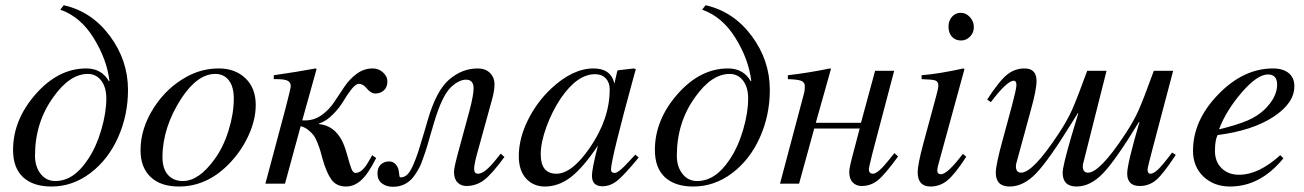

<svg xmlns="http://www.w3.org/2000/svg" viewBox="-20 -703 4993 735"><path d="M211 -666 224 -683Q331 -659 400.5 -565.5Q470 -472 470 -359Q470 -262 432 -177Q394 -92 326 -40.5Q258 11 177 11Q107 11 68.5 -24.5Q30 -60 30 -129Q30 -244 116.5 -342.5Q203 -441 310 -441Q369 -441 397 -392L399 -393Q389 -476 338.5 -557.5Q288 -639 211 -666ZM387 -326Q387 -369 367.5 -394.5Q348 -420 316 -420Q247 -420 184 -331Q114 -234 114 -107Q114 -65 135.5 -37.5Q157 -10 192 -10Q262 -10 316 -92Q348 -139 367.5 -205Q387 -271 387 -326Z M959 -301Q959 -244 930.5 -182.5Q902 -121 853 -72Q770 11 665 11Q595 11 556.5 -25.5Q518 -62 518 -128Q518 -211 568.5 -290Q619 -369 698 -411Q754 -441 818 -441Q880 -441 919.5 -403.5Q959 -366 959 -301ZM875 -326Q875 -371 856 -395.5Q837 -420 804 -420Q737 -420 676 -329Q602 -216 602 -101Q602 -57 623 -33.5Q644 -10 680 -10Q741 -10 801 -93Q835 -139 855 -203.5Q875 -268 875 -326Z M1137 -242H1148Q1183 -242 1211.5 -262.5Q1240 -283 1259.5 -312.5Q1279 -342 1298.5 -371Q1318 -400 1345.5 -420.5Q1373 -441 1407 -441Q1430 -441 1446.5 -425.5Q1463 -410 1463 -392Q1463 -369 1449.5 -357Q1436 -345 1417 -345Q1400 -345 1385 -363.5Q1370 -382 1354 -382Q1342 -382 1326 -362Q1310 -342 1295 -316.5Q1280 -291 1254.5 -265Q1229 -239 1201 -230V-228Q1258 -223 1289 -165Q1300 -143 1309 -110Q1318 -77 1324.5 -59Q1331 -41 1341 -41Q1366 -41 1390 -83Q1395 -91 1405 -109L1420 -98Q1390 -38 1363 -13.5Q1336 11 1305 11Q1267 11 1248 -16.5Q1229 -44 1215 -94Q1209 -116 1206 -126.5Q1203 -137 1195.5 -156Q1188 -175 1180.5 -185Q1173 -195 1160 -205.5Q1147 -216 1131 -220L1071 0H996L1074 -292Q1093 -365 1093 -373Q1093 -388 1081 -394Q1069 -400 1039 -400H1028V-415Q1119 -428 1188 -441L1192 -439Z M1897 -115 1911 -102Q1862 -35 1832 -13Q1802 9 1765 9Q1745 9 1731.5 -4.5Q1718 -18 1718 -45Q1718 -61 1734 -120L1778 -282Q1793 -340 1793 -365Q1793 -398 1764 -398Q1737 -398 1706 -369Q1672 -336 1642 -235L1624 -174Q1624 -173 1617.5 -151Q1611 -129 1608.5 -122Q1606 -115 1599 -95Q1592 -75 1587 -65Q1582 -55 1573.5 -41.5Q1565 -28 1557 -19Q1528 12 1484 12Q1459 12 1442 -1Q1425 -14 1425 -39Q1425 -62 1438 -73.5Q1451 -85 1469 -85Q1492 -85 1503 -61Q1506 -55 1507 -45Q1508 -35 1509 -29.5Q1510 -24 1514 -24Q1528 -24 1539.5 -35Q1551 -46 1562.5 -73Q1574 -100 1581.5 -123.5Q1589 -147 1603 -194L1617 -242Q1650 -356 1699.5 -398.5Q1749 -441 1809 -441Q1838 -441 1855.5 -424Q1873 -407 1873 -380Q1873 -355 1863 -320L1807 -117Q1795 -74 1795 -56Q1795 -38 1810 -38Q1835 -38 1876 -89Z M2412 -111 2425 -100Q2369 -32 2342.5 -11Q2316 10 2286 10Q2246 10 2246 -31Q2246 -56 2269 -146Q2213 -62 2166 -25.5Q2119 11 2066 11Q2022 11 1994 -19.5Q1966 -50 1966 -105Q1966 -172 2000 -241.5Q2034 -311 2089 -363Q2172 -441 2252 -441Q2319 -441 2332 -383L2343 -431L2346 -434L2407 -441L2414 -438Q2413 -434 2408 -417Q2319 -93 2319 -54Q2319 -41 2333 -41Q2348 -41 2385 -82ZM2314 -361Q2314 -387 2299 -403Q2284 -419 2258 -419Q2190 -419 2127 -327Q2094 -278 2072 -218Q2050 -158 2050 -112Q2050 -38 2110 -38Q2169 -38 2237 -136Q2314 -247 2314 -361Z M2668 -666 2681 -683Q2788 -659 2857.5 -565.5Q2927 -472 2927 -359Q2927 -262 2889 -177Q2851 -92 2783 -40.5Q2715 11 2634 11Q2564 11 2525.5 -24.5Q2487 -60 2487 -129Q2487 -244 2573.5 -342.5Q2660 -441 2767 -441Q2826 -441 2854 -392L2856 -393Q2846 -476 2795.5 -557.5Q2745 -639 2668 -666ZM2844 -326Q2844 -369 2824.5 -394.5Q2805 -420 2773 -420Q2704 -420 2641 -331Q2571 -234 2571 -107Q2571 -65 2592.5 -37.5Q2614 -10 2649 -10Q2719 -10 2773 -92Q2805 -139 2824.5 -205Q2844 -271 2844 -326Z M3404 -117 3418 -104Q3367 -34 3340 -12.5Q3313 9 3278 9Q3258 9 3244.5 -4.5Q3231 -18 3231 -45Q3231 -61 3247 -120L3271 -211H3097L3039 0H2966L3059 -350Q3061 -360 3061 -373Q3061 -388 3047.5 -393.5Q3034 -399 2996 -400V-415Q3075 -424 3157 -441L3161 -439L3103 -233H3276L3330 -432H3403L3320 -117Q3306 -61 3306 -56Q3306 -38 3322 -38Q3341 -38 3383 -91Q3390 -99 3404 -117Z M3708 -599Q3708 -578 3693.5 -563Q3679 -548 3659 -548Q3637 -548 3624 -562.5Q3611 -577 3611 -601Q3611 -624 3624.5 -639Q3638 -654 3658 -654Q3678 -654 3693 -637.5Q3708 -621 3708 -599ZM3666 -114 3679 -103Q3637 -38 3608 -13.5Q3579 11 3542 11Q3493 11 3493 -44Q3493 -73 3515 -155L3563 -332Q3572 -364 3572 -376Q3572 -391 3560.5 -395Q3549 -399 3508 -400V-415Q3573 -420 3668 -441L3672 -438L3578 -95Q3568 -61 3568 -51Q3568 -36 3582 -36Q3607 -36 3666 -114Z M4467 -119 4481 -110Q4433 -37 4406 -14Q4379 9 4343 9Q4295 9 4295 -39Q4295 -75 4342 -236H4340Q4251 -90 4202.5 -39.5Q4154 11 4101 11Q4048 11 4048 -42Q4048 -66 4079 -173L4108 -270H4106L4085 -236Q3995 -90 3946.5 -39.5Q3898 11 3845 11Q3792 11 3792 -42Q3792 -72 3819 -170L3854 -299Q3871 -364 3871 -377Q3871 -394 3861 -394Q3835 -394 3773 -312L3759 -322Q3806 -394 3835.5 -417.5Q3865 -441 3902 -441Q3948 -441 3948 -393Q3948 -360 3926 -281L3872 -83Q3869 -74 3869 -67Q3869 -42 3889 -42Q3934 -42 4031 -189Q4065 -240 4084 -282.5Q4103 -325 4142 -432H4216L4128 -83Q4125 -74 4125 -67Q4125 -42 4145 -42Q4190 -42 4287 -189Q4320 -239 4338.5 -280.5Q4357 -322 4397 -432H4471L4392 -133Q4373 -61 4373 -55Q4373 -38 4384 -38Q4396 -38 4413 -54Q4430 -70 4467 -119Z M4881 -109 4893 -97Q4805 11 4689 11Q4627 11 4587 -27Q4547 -65 4547 -126Q4547 -242 4643.5 -341.5Q4740 -441 4853 -441Q4892 -441 4913.5 -423Q4935 -405 4935 -373Q4935 -308 4854.5 -255.5Q4774 -203 4641 -186Q4631 -166 4631 -125Q4631 -84 4656.5 -59Q4682 -34 4724 -34Q4798 -34 4881 -109ZM4647 -209 4648 -208Q4716 -225 4754 -241Q4792 -257 4819 -282Q4869 -330 4869 -379Q4869 -418 4834 -418Q4793 -418 4733.5 -349Q4674 -280 4647 -209Z"/></svg>

Font: STIX MathJax Alphabets
Style: Italic
Weight: 400
Italic angle: -16.33°
Designer: MicroPress Inc., with final additions and corrections provided by Coen Hoffman, Elsevier (retired)
Version: Version 1.1.1